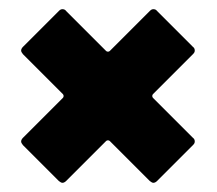

<svg xmlns="http://www.w3.org/2000/svg" viewBox="-20 -519 472 418"><path d="M400 -417 322 -495C320 -498 317 -499 314 -499C311 -499 309 -498 306 -495L219 -408C217 -406 213 -406 211 -408L124 -495C122 -498 119 -499 116 -499C113 -499 111 -498 108 -495L30 -417C28 -415 26 -412 26 -409C26 -406 28 -404 30 -401L117 -314C119 -312 119 -308 117 -306L30 -219C28 -217 26 -214 26 -211C26 -208 28 -206 30 -203L108 -125C111 -123 113 -121 116 -121C119 -121 122 -123 124 -125L211 -212C213 -214 217 -214 219 -212L306 -125C309 -123 311 -121 314 -121C317 -121 320 -123 322 -125L400 -203C403 -206 404 -208 404 -211C404 -214 403 -217 400 -219L313 -306C311 -308 311 -312 313 -314L400 -401C403 -404 404 -406 404 -409C404 -412 403 -415 400 -417Z"/></svg>

Font: Barlow Semi Condensed ExtraBold
Style: Regular
Weight: 800
Width: 4
Designer: Jeremy Tribby
Foundry: Tribby Type
Version: Version 1.422;hotconv 1.0.109;makeotfexe 2.5.65596